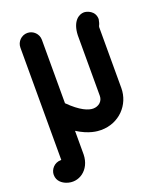

<svg xmlns="http://www.w3.org/2000/svg" viewBox="-148 -677 852 1007"><g transform="rotate(-20 278.0 -173.5)"><path d="M64 122C62 123 61 124 64 122C64 122 64 122 64 122ZM502 -521C502 -569 456 -581 441 -581C413 -581 373 -557 370 -479V-141C370 -110 345 -90 315 -90C289 -90 246 -106 185 -167V-521C185 -554 158 -581 125 -581C92 -581 65 -554 65 -521V106H62C26 106 1 136 1 166C1 203 30 220 48 227C113 252 183 205 185 119V-13C248 27 295 30 316 30C417 30 490 -48 490 -141V-479C490 -481 490 -481 490 -481C492 -494 495 -484 502 -521Z"/></g></svg>

Font: LS
Style: Bold
Weight: 700
Designer: BSozoo
Foundry: BSozoo
Version: Version 001.000